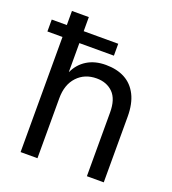

<svg xmlns="http://www.w3.org/2000/svg" viewBox="-145 -810 814 909"><g transform="rotate(20 262.5 -355.5)"><path d="M62 0V-711H147V-435H148Q168 -478 207 -502Q246 -526 301 -526Q357 -526 397 -504.5Q437 -483 459 -439.5Q481 -396 481 -331V0H396V-321Q396 -388 364.5 -419.5Q333 -451 282 -451Q222 -451 184.5 -411Q147 -371 147 -302V0ZM-14 -580V-640H321V-580Z"/></g></svg>

Font: TikTok Sans 24pt
Style: Regular
Weight: 400
Version: Version 4.000